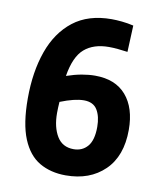

<svg xmlns="http://www.w3.org/2000/svg" viewBox="-80 -746 701 827"><g transform="rotate(10 271.0 -332.5)"><path d="M263 16Q197 16 148 -12.5Q99 -41 72 -106.5Q45 -172 45 -282Q45 -399 77 -489Q109 -579 174.5 -630Q240 -681 342 -681Q362 -681 387 -678.5Q412 -676 438 -670L433 -554Q411 -557 390.5 -559Q370 -561 351 -561Q284 -561 244 -526.5Q204 -492 190 -406Q225 -418 256 -423.5Q287 -429 314 -429Q403 -429 450 -374.5Q497 -320 497 -224Q497 -109 432.5 -46.5Q368 16 263 16ZM277 -101Q315 -101 338 -128Q361 -155 361 -213Q361 -259 343.5 -287.5Q326 -316 285 -316Q245 -316 182 -291Q181 -278 180.5 -265.5Q180 -253 180 -242Q180 -180 204 -140.5Q228 -101 277 -101Z"/></g></svg>

Font: Secular One
Style: Regular
Weight: 400
Designer: Michal Sahar
Foundry: Hagilda
Version: Version 1.002; ttfautohint (v1.8.4.7-5d5b);gftools[0.9.29]